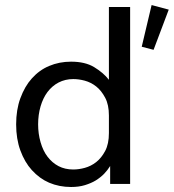

<svg xmlns="http://www.w3.org/2000/svg" viewBox="-20 -728 688 760"><path d="M647.9 -689.9 587.9 -530.8 541 -543 580.1 -708ZM261.2 -483.9Q316.9 -483.9 352.5 -462.4Q389.6 -439.9 411.1 -412.1V-700.2H495.1V0H416V-70.8Q405.3 -53.7 392.1 -40Q378.4 -25.9 358.9 -13.7Q341.3 -2.9 315.9 4.9Q292 12.2 261.2 12.2Q214.4 12.2 174.3 -4.9Q136.7 -21 106 -54.7Q77.6 -85.9 60.5 -132.8Q43.9 -178.2 43.9 -235.8Q43.9 -293.5 60.5 -338.9Q78.1 -386.7 106 -417.5Q135.7 -450.7 174.3 -466.8Q214.4 -483.9 261.2 -483.9ZM411.1 -271Q411.1 -313 396.5 -340.8Q381.3 -369.6 360.8 -385.7Q340.3 -401.9 315.4 -408.7Q292 -415 270 -415Q238.3 -415 211.9 -401.4Q186.5 -388.2 168 -363.8Q150.4 -340.3 140.6 -307.1Q130.9 -273.4 130.9 -235.8Q130.9 -198.7 140.6 -165Q150.4 -130.9 168 -107.9Q186.5 -83.5 211.9 -70.3Q237.3 -57.1 270 -57.1Q292 -57.1 315.4 -63.5Q340.3 -70.3 360.8 -86.4Q381.8 -103 396.5 -130.9Q411.1 -158.7 411.1 -201.2Z"/></svg>

Font: Post Grotesk Regular
Style: Regular
Weight: 500
Version: 0.900; ttfautohint (v0.96) -l 8 -r 50 -G 200 -x 14 -w "gGD" 